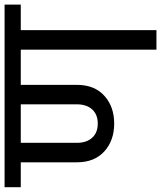

<svg xmlns="http://www.w3.org/2000/svg" viewBox="26 -732 687 818"><g transform="rotate(-90 369.0 -323.5)"><path d="M758 -578H649V0H566V-578H416V-339Q416 -264 369.5 -222Q323 -180 251 -180Q179 -180 132.5 -222Q86 -264 86 -339V-578H-20V-647H758ZM333 -578H169V-339Q169 -298 190.5 -274Q212 -250 251 -250Q290 -250 311.5 -274Q333 -298 333 -339Z"/></g></svg>

Font: Martel Sans
Style: Regular
Weight: 400
Designer: Dan Reynolds and Mathieu Réguer
Foundry: Dan Reynolds and Mathieu Réguer
Version: Version 1.002; ttfautohint (v1.1) -l 5 -r 5 -G 72 -x 0 -D la